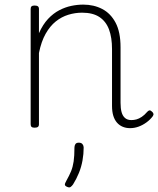

<svg xmlns="http://www.w3.org/2000/svg" viewBox="-20 -539 686 833"><path d="M544 17Q527 17 512.5 11Q498 5 487.5 -7Q477 -19 471.5 -37Q466 -55 466 -80V-326Q466 -376 453 -411Q440 -446 411.5 -465Q383 -484 336 -484Q306 -484 276.5 -475Q247 -466 222 -446Q197 -426 178 -392.5Q159 -359 149 -309V0Q149 8 144.5 11.5Q140 15 130 15Q121 15 117 11.5Q113 8 113 0V-500Q113 -508 117 -511.5Q121 -515 130 -515Q140 -515 144.5 -511.5Q149 -508 149 -500V-395Q166 -433 188.5 -457Q211 -481 237 -494.5Q263 -508 289.5 -513.5Q316 -519 341 -519Q387 -519 423.5 -500Q460 -481 481.5 -440.5Q503 -400 503 -334V-93Q503 -69 507.5 -52.5Q512 -36 522.5 -27Q533 -18 550 -18Q561 -18 572 -21Q583 -24 595 -32Q607 -40 618 -53Q623 -59 628 -60Q633 -61 639 -55Q644 -51 645.5 -46Q647 -41 643 -35Q632 -20 615.5 -8Q599 4 581 10.5Q563 17 544 17ZM272 272Q262 268 261.5 262.5Q261 257 268 245Q281 222 288.5 203.5Q296 185 299.5 161.5Q303 138 303 101Q303 93 307 86.5Q311 80 322 80Q333 80 338 86.5Q343 93 343 101Q343 129 338 157Q333 185 322.5 211Q312 237 297 261Q292 268 286.5 272Q281 276 272 272Z"/></svg>

Font: Playwrite US Modern Thin
Style: Regular
Weight: 250
Designer: Veronika Burian, José Scaglione
Foundry: TypeTogether
Version: Version 1.003